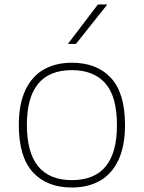

<svg xmlns="http://www.w3.org/2000/svg" viewBox="-20 -828 642 857"><path d="M64 -270Q64 -364 93.5 -426.2Q123 -488.5 176 -518.2Q229 -548 301 -548Q412.5 -548 475.2 -480.2Q538 -412.5 538 -270Q538 -176 508.5 -113.5Q479 -51 425.8 -21Q372.5 9 301 9Q189.5 9 126.8 -59.2Q64 -127.5 64 -270ZM502 -269Q502 -398 449.8 -456.5Q397.5 -515 301 -515Q100 -515 100 -271Q100 -24 301 -24Q502 -24 502 -269ZM283 -632 417 -808H459L319 -632Z"/></svg>

Font: Encode Sans Expanded Thin
Style: Regular
Weight: 250
Width: 7
Designer: Multiple Designers
Foundry: Impallari Type
Version: Version 2.000